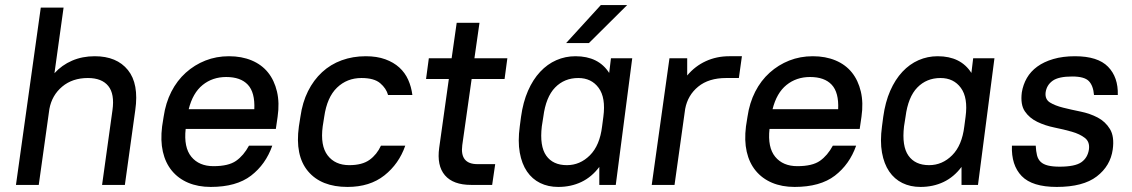

<svg xmlns="http://www.w3.org/2000/svg" viewBox="-20 -730 4470 758"><path d="M141 -700H231L195 -441Q224 -473 264.5 -490.5Q305 -508 354 -508Q441 -508 485 -453.5Q529 -399 514 -295L473 0H383L424 -295Q433 -359 407.5 -390.5Q382 -422 327 -422Q266 -422 225.5 -388Q185 -354 175 -300L133 0H43Z M812 8Q762 8 723 -8.5Q684 -25 658.5 -56Q633 -87 623 -131Q613 -175 620 -231L626 -269Q634 -324 656.5 -368Q679 -412 713.5 -443Q748 -474 791 -491Q834 -508 884 -508Q934 -508 973.5 -491.5Q1013 -475 1038 -444Q1063 -413 1073.5 -368.5Q1084 -324 1076 -269L1069 -221H713Q705 -148 735.5 -111Q766 -74 823 -74Q882 -74 912 -95Q942 -116 963 -155H1055Q1029 -81 971 -36.5Q913 8 812 8ZM873 -426Q819 -426 780 -394.5Q741 -363 725 -299H984Q987 -365 958.5 -395.5Q930 -426 873 -426Z M1352 8Q1248 8 1196 -54Q1144 -116 1160 -231L1166 -269Q1174 -326 1196 -370Q1218 -414 1251.5 -445Q1285 -476 1329 -492Q1373 -508 1424 -508Q1468 -508 1501 -496Q1534 -484 1556.5 -463.5Q1579 -443 1591.5 -415Q1604 -387 1608 -355H1512Q1505 -381 1481 -401.5Q1457 -422 1407 -422Q1350 -422 1310.5 -384Q1271 -346 1260 -269L1254 -231Q1244 -155 1273.5 -116.5Q1303 -78 1359 -78Q1410 -78 1439 -99Q1468 -120 1484 -155H1580Q1555 -83 1497.5 -37.5Q1440 8 1352 8Z M1673 -500H1763L1783 -640H1873L1853 -500H1983L1972 -418H1842L1805 -157Q1795 -82 1865 -82H1935L1923 0H1840Q1769 0 1736.5 -38Q1704 -76 1714 -147L1752 -418H1662Z M2184 8Q2144 8 2112.5 -7.5Q2081 -23 2060.5 -53Q2040 -83 2032 -127.5Q2024 -172 2032 -231L2037 -269Q2045 -327 2064.5 -371.5Q2084 -416 2112.5 -446.5Q2141 -477 2176.5 -492.5Q2212 -508 2252 -508Q2343 -508 2385 -442L2392 -500H2476L2411 0H2346V-71Q2316 -31 2275 -11.5Q2234 8 2184 8ZM2218 -78Q2270 -78 2309 -117Q2348 -156 2357 -231L2362 -269Q2372 -344 2343.5 -383Q2315 -422 2263 -422Q2208 -422 2171.5 -384.5Q2135 -347 2125 -269L2119 -231Q2110 -153 2136.5 -115.5Q2163 -78 2218 -78ZM2352 -710H2456L2305 -560H2215Z M2623 -500H2693V-432Q2724 -469 2766.5 -488.5Q2809 -508 2859 -508H2909L2897 -422H2847Q2778 -422 2736.5 -388Q2695 -354 2685 -300L2643 0H2553Z M3117 8Q3067 8 3028 -8.5Q2989 -25 2963.5 -56Q2938 -87 2928 -131Q2918 -175 2925 -231L2931 -269Q2939 -324 2961.5 -368Q2984 -412 3018.5 -443Q3053 -474 3096 -491Q3139 -508 3189 -508Q3239 -508 3278.5 -491.5Q3318 -475 3343 -444Q3368 -413 3378.5 -368.5Q3389 -324 3381 -269L3374 -221H3018Q3010 -148 3040.5 -111Q3071 -74 3128 -74Q3187 -74 3217 -95Q3247 -116 3268 -155H3360Q3334 -81 3276 -36.5Q3218 8 3117 8ZM3178 -426Q3124 -426 3085 -394.5Q3046 -363 3030 -299H3289Q3292 -365 3263.5 -395.5Q3235 -426 3178 -426Z M3614 8Q3574 8 3542.5 -7.5Q3511 -23 3490.5 -53Q3470 -83 3462 -127.5Q3454 -172 3462 -231L3467 -269Q3475 -327 3494.5 -371.5Q3514 -416 3542.5 -446.5Q3571 -477 3606.5 -492.5Q3642 -508 3682 -508Q3773 -508 3815 -442L3822 -500H3906L3841 0H3776V-71Q3746 -31 3705 -11.5Q3664 8 3614 8ZM3648 -78Q3700 -78 3739 -117Q3778 -156 3787 -231L3792 -269Q3802 -344 3773.5 -383Q3745 -422 3693 -422Q3638 -422 3601.5 -384.5Q3565 -347 3555 -269L3549 -231Q3540 -153 3566.5 -115.5Q3593 -78 3648 -78Z M4152 8Q4055 8 4013.5 -35Q3972 -78 3975 -155H4069Q4070 -133 4074 -117Q4078 -101 4088.5 -91Q4099 -81 4117.5 -76.5Q4136 -72 4163 -72Q4224 -72 4249 -89.5Q4274 -107 4279 -140Q4283 -170 4263 -185.5Q4243 -201 4211.5 -210Q4180 -219 4143 -226.5Q4106 -234 4075 -249Q4044 -264 4026 -290.5Q4008 -317 4014 -365Q4019 -396 4034 -422Q4049 -448 4075 -467Q4101 -486 4138.5 -497Q4176 -508 4224 -508Q4314 -508 4354.5 -466.5Q4395 -425 4393 -355H4299Q4296 -392 4278.5 -410Q4261 -428 4213 -428Q4159 -428 4135.5 -411Q4112 -394 4108 -365Q4105 -338 4125 -325.5Q4145 -313 4177 -305Q4209 -297 4246 -289.5Q4283 -282 4313.5 -266Q4344 -250 4362 -220.5Q4380 -191 4373 -140Q4364 -75 4310 -33.5Q4256 8 4152 8Z"/></svg>

Font: Retni Sans Medium
Style: Italic
Weight: 500
Italic angle: -8°
Designer: Vitaly Kuzmin
Foundry: ParaType Ltd.
Version: Version 1.00;June 10, 2019;FontCreator 11.5.0.2425 64-bit; t